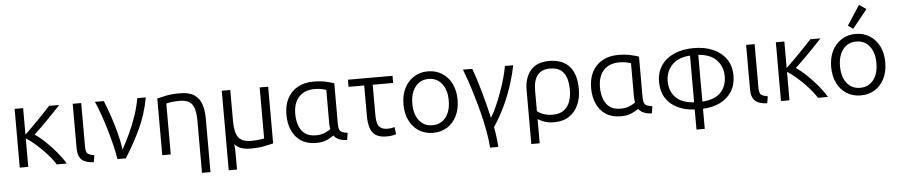

<svg xmlns="http://www.w3.org/2000/svg" viewBox="-49 -1141 7888 1686"><g transform="rotate(-5 3895.0 -298.5)"><path d="M84 0V-518H159V-284Q186 -310 219 -342.5Q252 -375 284 -408.5Q316 -442 343.5 -470.5Q371 -499 388 -518H477Q454 -493 423 -460.5Q392 -428 358.5 -394Q325 -360 294 -329.5Q263 -299 239 -277Q285 -247 334.5 -199.5Q384 -152 427.5 -99.5Q471 -47 498 0H410Q380 -48 335.5 -97Q291 -146 244 -187Q197 -228 159 -251V0Z M736 9Q665 7 630.5 -24Q596 -55 596 -128V-518H671V-132Q671 -85 688.5 -71.5Q706 -58 746 -52Z M945 0Q937 -53 921.5 -118Q906 -183 885.5 -253Q865 -323 841.5 -391Q818 -459 792 -518H870Q897 -453 922.5 -377Q948 -301 968 -224.5Q988 -148 997 -79Q1032 -142 1065.5 -214Q1099 -286 1125.5 -363.5Q1152 -441 1165 -518H1240Q1213 -369 1154 -244.5Q1095 -120 1019 0Z M1674 185V-269Q1674 -340 1661 -382Q1648 -424 1617 -443Q1586 -462 1531 -462Q1489 -462 1457 -457Q1425 -452 1415 -449V0H1340V-500Q1371 -508 1421 -518Q1471 -528 1541 -528Q1622 -528 1667 -498Q1712 -468 1730.5 -414.5Q1749 -361 1749 -290V185Z M1910 183V-518H1985V-248Q1985 -142 2017.5 -99.5Q2050 -57 2128 -57Q2170 -57 2202.5 -61.5Q2235 -66 2244 -69V-518H2319V-18Q2289 -10 2239 0Q2189 10 2120 10Q2067 10 2032.5 -3.5Q1998 -17 1978 -42Q1982 -11 1982.5 20Q1983 51 1983 80V183Z M2698 11Q2617 11 2563.5 -24.5Q2510 -60 2483.5 -121Q2457 -182 2457 -258Q2457 -343 2489.5 -403.5Q2522 -464 2581 -496Q2640 -528 2719 -528Q2778 -528 2828 -517Q2878 -506 2900 -497V-135Q2900 -102 2908.5 -86Q2917 -70 2935 -63.5Q2953 -57 2979 -53L2969 9Q2885 6 2852 -41Q2827 -22 2789.5 -5.5Q2752 11 2698 11ZM2700 -56Q2747 -56 2781.5 -71.5Q2816 -87 2830 -99Q2828 -110 2826.5 -122.5Q2825 -135 2825 -149V-446Q2818 -449 2788.5 -455.5Q2759 -462 2723 -462Q2635 -462 2585 -409Q2535 -356 2535 -257Q2535 -203 2551 -157Q2567 -111 2603 -83.5Q2639 -56 2700 -56Z M3318 8Q3255 8 3221 -15.5Q3187 -39 3173.5 -83.5Q3160 -128 3160 -190V-455H3022V-518H3415V-455H3235V-190Q3235 -111 3259 -85Q3283 -59 3330 -59Q3352 -59 3366.5 -61.5Q3381 -64 3394 -68L3401 -4Q3391 0 3369 4Q3347 8 3318 8Z M3727 12Q3658 12 3604 -21.5Q3550 -55 3519.5 -116Q3489 -177 3489 -259Q3489 -341 3519.5 -401.5Q3550 -462 3604 -496Q3658 -530 3727 -530Q3797 -530 3851 -496Q3905 -462 3935.5 -401.5Q3966 -341 3966 -259Q3966 -177 3935.5 -116Q3905 -55 3851.5 -21.5Q3798 12 3727 12ZM3727 -55Q3801 -55 3844.5 -110Q3888 -165 3888 -259Q3888 -352 3844.5 -407.5Q3801 -463 3727 -463Q3654 -463 3610.5 -407.5Q3567 -352 3567 -259Q3567 -165 3610.5 -110Q3654 -55 3727 -55Z M4214 185Q4209 115 4194.5 36Q4180 -43 4159.5 -124Q4139 -205 4116.5 -280Q4094 -355 4073 -416.5Q4052 -478 4036 -518H4118Q4132 -481 4149 -427.5Q4166 -374 4183.5 -313Q4201 -252 4216.5 -190.5Q4232 -129 4244 -75Q4271 -118 4296 -174.5Q4321 -231 4343 -292Q4365 -353 4381.5 -412Q4398 -471 4406 -518H4479Q4466 -450 4439.5 -363.5Q4413 -277 4370 -182Q4327 -87 4264 9Q4272 52 4277.5 96Q4283 140 4286 185Z M4577 185V-290Q4577 -398 4631.5 -463Q4686 -528 4796 -528Q4912 -528 4973.5 -460.5Q5035 -393 5035 -259Q5035 -182 5007.5 -120.5Q4980 -59 4926.5 -23.5Q4873 12 4793 12Q4743 12 4706 -2Q4669 -16 4651 -28V185ZM4786 -55Q4850 -55 4887 -83.5Q4924 -112 4940 -158.5Q4956 -205 4956 -258Q4956 -320 4941 -365.5Q4926 -411 4891 -436Q4856 -461 4796 -461Q4726 -461 4688.5 -416.5Q4651 -372 4651 -276V-98Q4678 -77 4713.5 -66Q4749 -55 4786 -55Z M5384 11Q5303 11 5249.5 -24.5Q5196 -60 5169.5 -121Q5143 -182 5143 -258Q5143 -343 5175.5 -403.5Q5208 -464 5267 -496Q5326 -528 5405 -528Q5464 -528 5514 -517Q5564 -506 5586 -497V-135Q5586 -102 5594.5 -86Q5603 -70 5621 -63.5Q5639 -57 5665 -53L5655 9Q5571 6 5538 -41Q5513 -22 5475.5 -5.5Q5438 11 5384 11ZM5386 -56Q5433 -56 5467.5 -71.5Q5502 -87 5516 -99Q5514 -110 5512.5 -122.5Q5511 -135 5511 -149V-446Q5504 -449 5474.5 -455.5Q5445 -462 5409 -462Q5321 -462 5271 -409Q5221 -356 5221 -257Q5221 -203 5237 -157Q5253 -111 5289 -83.5Q5325 -56 5386 -56Z M6033 185V8Q5947 4 5881 -28.5Q5815 -61 5778.5 -119.5Q5742 -178 5742 -260Q5742 -344 5783 -404.5Q5824 -465 5898 -497.5Q5972 -530 6070 -530Q6168 -530 6241.5 -497.5Q6315 -465 6356.5 -404.5Q6398 -344 6398 -260Q6398 -178 6361 -119.5Q6324 -61 6258.5 -28.5Q6193 4 6106 8V185ZM6033 -55V-467Q5927 -460 5872.5 -402Q5818 -344 5818 -260Q5818 -174 5870 -118.5Q5922 -63 6033 -55ZM6106 -55Q6218 -63 6269.5 -118.5Q6321 -174 6321 -260Q6321 -344 6267 -402Q6213 -460 6106 -467Z M6672 9Q6601 7 6566.5 -24Q6532 -55 6532 -128V-518H6607V-132Q6607 -85 6624.5 -71.5Q6642 -58 6682 -52Z M6794 0V-518H6869V-284Q6896 -310 6929 -342.5Q6962 -375 6994 -408.5Q7026 -442 7053.5 -470.5Q7081 -499 7098 -518H7187Q7164 -493 7133 -460.5Q7102 -428 7068.5 -394Q7035 -360 7004 -329.5Q6973 -299 6949 -277Q6995 -247 7044.5 -199.5Q7094 -152 7137.5 -99.5Q7181 -47 7208 0H7120Q7090 -48 7045.5 -97Q7001 -146 6954 -187Q6907 -228 6869 -251V0Z M7497 12Q7428 12 7374 -21.5Q7320 -55 7289.5 -116Q7259 -177 7259 -259Q7259 -341 7289.5 -401.5Q7320 -462 7374 -496Q7428 -530 7497 -530Q7567 -530 7621 -496Q7675 -462 7705.5 -401.5Q7736 -341 7736 -259Q7736 -177 7705.5 -116Q7675 -55 7621.5 -21.5Q7568 12 7497 12ZM7497 -55Q7571 -55 7614.5 -110Q7658 -165 7658 -259Q7658 -352 7614.5 -407.5Q7571 -463 7497 -463Q7424 -463 7380.5 -407.5Q7337 -352 7337 -259Q7337 -165 7380.5 -110Q7424 -55 7497 -55ZM7481 -576 7437 -608 7550 -782 7612 -739Z"/></g></svg>

Font: Ubuntu Sans
Style: Regular
Weight: 400
Designer: Dalton Maag Ltd
Foundry: Dalton Maag Ltd
Version: Version 1.006; ttfautohint (v1.8.4.7-5d5b)